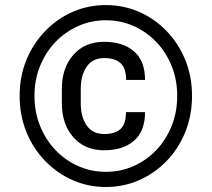

<svg xmlns="http://www.w3.org/2000/svg" viewBox="-20 -742 851 772"><path d="M58.9 -356.5Q58.9 -433.9 85.9 -500.2Q112.9 -566.4 160.9 -616.3Q208.8 -666.2 271.5 -693.9Q334.2 -721.6 405.5 -721.6Q477.3 -721.6 540.1 -693.9Q603 -666.2 650.7 -616.3Q698.5 -566.4 725.3 -500.2Q752.1 -433.9 752.1 -356.5Q752.1 -278.8 725.3 -212Q698.5 -145.2 650.7 -95.5Q603 -45.8 540.1 -17.9Q477.3 9.9 405.5 9.9Q334.2 9.9 271.5 -17.9Q208.8 -45.8 160.9 -95.5Q112.9 -145.2 85.9 -212Q58.9 -278.8 58.9 -356.5ZM118.6 -356.5Q118.6 -291.5 141 -236Q163.4 -180.4 202.9 -138.8Q242.5 -97.3 294.6 -74.2Q346.6 -51.1 405.5 -51.1Q465.2 -51.1 517.2 -74.2Q569.2 -97.3 608.7 -138.8Q648.1 -180.4 670.3 -236Q692.5 -291.5 692.5 -356.5Q692.5 -421.2 670.3 -476.4Q648.1 -531.6 608.7 -573Q569.2 -614.3 517.2 -637.4Q465.2 -660.5 405.5 -660.5Q346.6 -660.5 294.6 -637.4Q242.5 -614.3 202.9 -573Q163.4 -531.6 141 -476.4Q118.6 -421.2 118.6 -356.5ZM486.5 -291.2H563.2Q563.2 -214.5 518.8 -176.1Q474.4 -137.8 399.1 -137.8Q321 -137.8 274.9 -190.2Q228.7 -242.5 228.7 -326.7V-384.9Q228.7 -469.1 274.9 -521.5Q321 -573.9 399.1 -573.9Q474.4 -573.9 518.8 -535.5Q563.2 -497.2 563.2 -420.5H487.2Q487.2 -467.3 464.8 -487.9Q442.5 -508.5 399.1 -508.5Q352.3 -508.5 328.5 -473.9Q304.7 -439.3 304.7 -384.9V-326.7Q304.7 -272.4 328.5 -237.7Q352.3 -203.1 399.1 -203.1Q442.5 -203.1 464.5 -223.2Q486.5 -243.3 486.5 -291.2Z"/></svg>

Font: Interface Medium
Style: Regular
Weight: 500
Designer: Rasmus Andersson
Foundry: rsms
Version: Version 1.8